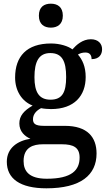

<svg xmlns="http://www.w3.org/2000/svg" viewBox="-20 -783 584 1042"><path d="M256 -633C291 -633 321 -651 321 -698C321 -746 291 -763 256 -763C220 -763 191 -746 191 -698C191 -651 220 -633 256 -633ZM232 239C418 239 504 167 504 50C504 -38 455 -100 332 -100H218C170 -100 159 -113 159 -136C159 -164 179 -184 203 -196C216 -193 241 -191 257 -191C384 -191 445 -264 445 -365C445 -422 427 -459 403 -487C415 -494 427 -498 444 -498C469 -498 477 -481 477 -462C518 -462 534 -487 534 -516C534 -545 514 -570 473 -570C428 -570 394 -539 373 -515C351 -532 306 -547 257 -547C125 -547 62 -477 62 -362C62 -291 98 -233 157 -210C109 -182 85 -154 85 -113C85 -69 115 -43 145 -30C75 -19 17 20 17 95C17 186 88 239 232 239ZM254 -242C192 -242 167 -283 167 -364C167 -449 191 -495 253 -495C317 -495 339 -451 339 -365C339 -282 318 -242 254 -242ZM234 187C139 187 108 147 108 91C108 16 161 0 213 0H316C378 0 412 17 412 72C412 140 370 187 234 187Z"/></svg>

Font: Noto Serif Myanmar Medium
Style: Regular
Weight: 500
Designer: Ben Mitchell and the Monotype Design Team
Foundry: Monotype Imaging Inc.
Version: Version 2.106